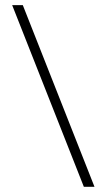

<svg xmlns="http://www.w3.org/2000/svg" viewBox="-20 -720 411 740"><path d="M26.9 -700.2H67.9L344.2 0H303.2Z"/></svg>

Font: Bebas Neue Book
Style: Regular
Weight: 400
Designer: Ryoichi Tsunekawa
Foundry: Ryoichi Tsunekawa
Version: Version 001.003